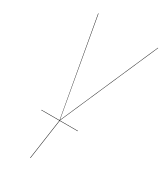

<svg xmlns="http://www.w3.org/2000/svg" viewBox="-179 -590 730 853"><g transform="rotate(30 186.0 -163.5)"><path d="M372.1 -517.1 154.8 -20H247.1V-18.1H154.8L125 189.9H123L152.8 -18.1H60.1V-20H152.8L64 -517.1H65.9L153.8 -22L370.1 -517.1Z"/></g></svg>

Font: Fira Sans Compressed Two
Style: Italic
Weight: 100
Width: 3
Italic angle: -8°
Designer: Carrois Corporate & Edenspiekermann AG
Foundry: Carrois Corporate GbR & Edenspiekermann AG
Version: Version 4.203;PS 004.203;hotconv 1.0.88;makeotf.lib2.5.64775